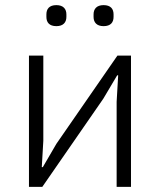

<svg xmlns="http://www.w3.org/2000/svg" viewBox="-20 -729 624 749"><path d="M93 -512H149V-180L143 -77H147L200 -168L438 -512H491V0H435V-332L441 -435H437L383 -344L145 0H93ZM200 -627C172 -627 161 -642 161 -663V-673C161 -694 172 -709 200 -709C227 -709 239 -694 239 -673V-663C239 -642 227 -627 200 -627ZM384 -627C357 -627 345 -642 345 -663V-673C345 -694 357 -709 384 -709C412 -709 423 -694 423 -673V-663C423 -642 412 -627 384 -627Z"/></svg>

Font: Plexus Sans Light
Style: Regular
Weight: 300
Version: Version 2.001;PS 002.001;hotconv 1.0.70;makeotf.lib2.5.58329